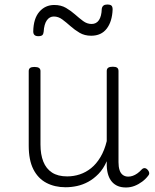

<svg xmlns="http://www.w3.org/2000/svg" viewBox="-20 -810 686 849"><path d="M270 18Q222 18 185 -1.5Q148 -21 127.5 -61.5Q107 -102 107 -166V-496Q107 -505 113 -509.5Q119 -514 132 -514Q146 -514 152.5 -509.5Q159 -505 159 -496V-171Q159 -127 171.5 -95.5Q184 -64 210 -47Q236 -30 277 -30Q306 -30 333 -39Q360 -48 383 -66.5Q406 -85 424 -115Q442 -145 452 -186V-496Q452 -506 458.5 -510.5Q465 -515 479 -515Q492 -515 498 -510.5Q504 -506 504 -496V-93Q504 -73 508.5 -58.5Q513 -44 523 -36.5Q533 -29 547 -29Q557 -29 567 -32.5Q577 -36 587 -43Q597 -50 607 -61Q613 -67 620 -66.5Q627 -66 633 -59Q638 -54 639.5 -47Q641 -40 636 -34Q625 -19 609 -7Q593 5 575 12Q557 19 537 19Q517 19 502 13Q487 7 476 -5Q465 -17 459 -35Q453 -53 452 -76V-97Q437 -63 415.5 -41Q394 -19 370 -6Q346 7 320.5 12.5Q295 18 270 18ZM149 -650Q127 -650 127 -671Q128 -728 154 -758Q180 -788 220 -788Q250 -788 272 -775Q294 -762 312 -746Q330 -730 347.5 -717Q365 -704 385 -704Q406 -704 417.5 -721Q429 -738 430 -771Q433 -790 454 -790Q468 -790 473 -785Q478 -780 478 -768Q476 -715 452 -683.5Q428 -652 383 -652Q354 -652 332 -665Q310 -678 291.5 -694.5Q273 -711 255.5 -724Q238 -737 218 -737Q199 -737 187 -720Q175 -703 173 -669Q172 -659 167 -654.5Q162 -650 149 -650Z"/></svg>

Font: Playwrite US Modern ExtraLight
Style: Regular
Weight: 250
Designer: Veronika Burian, José Scaglione
Foundry: TypeTogether
Version: Version 1.003